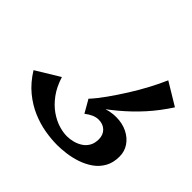

<svg xmlns="http://www.w3.org/2000/svg" viewBox="-180 -982 1201 1201"><g transform="rotate(45 420.0 -382.0)"><path d="M466 7Q413 7 355 -3Q297 -13 238.5 -38Q180 -63 126.5 -107Q73 -151 30 -220L186 -315Q207 -248 241 -202Q275 -156 315 -128Q355 -100 395 -87.5Q435 -75 470 -75Q496 -75 523 -82Q550 -89 573.5 -104Q597 -119 611 -143.5Q625 -168 625 -203Q625 -242 600.5 -266Q576 -290 535.5 -289.5Q495 -289 448 -252L400 -336L489 -354Q549 -379 604 -378.5Q659 -378 701.5 -357Q744 -336 768.5 -300Q793 -264 793 -218Q793 -163 770.5 -123.5Q748 -84 711 -58.5Q674 -33 630.5 -18.5Q587 -4 543.5 1.5Q500 7 466 7ZM427 -299 399 -336Q435 -375 473 -428.5Q511 -482 548.5 -541.5Q586 -601 617.5 -660.5Q649 -720 671 -771L820 -681Q769 -602 710.5 -537Q652 -472 582.5 -414Q513 -356 427 -299Z"/></g></svg>

Font: Marhey Medium
Style: Regular
Weight: 500
Designer: Nur Syamsi & Bustanul Arifin
Foundry: Namelatype
Version: Version 1.000